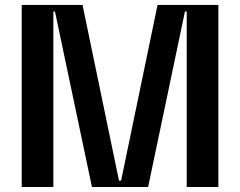

<svg xmlns="http://www.w3.org/2000/svg" viewBox="-20 -747 958 767"><path d="M66.8 0V-727.3H309.7L455.3 -25.6H463.8L609.4 -727.3H852.3V0H725.9V-701H718.8L571.7 0H347.3L199.6 -701H193.2V0Z"/></svg>

Font: Riot Sans
Style: Bold
Weight: 600
Designer: Rasmus Andersson
Foundry: rsms
Version: Version 4.001